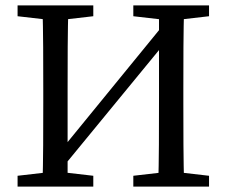

<svg xmlns="http://www.w3.org/2000/svg" viewBox="-20 -690 838 710"><path d="M45 0H325V-40L195 -55H175L45 -40V0ZM45 -630 175 -615H195L325 -630V-670H45V-630ZM137 0H230V-360C230 -465 230 -569 233 -670H137C140 -567 140 -463 140 -360V-310C140 -205 140 -101 137 0ZM174 -25 624 -573V-647L174 -96V-25ZM473 0H753V-40L623 -55H603L473 -40V0ZM473 -630 603 -615H623L753 -630V-670H473V-630ZM565 0H661C658 -103 658 -207 658 -310V-360C658 -465 658 -569 661 -670H568V-330C568 -205 568 -101 565 0Z"/></svg>

Font: Source Serif Variable
Style: Regular
Weight: 389
Designer: Frank Grießhammer
Foundry: Adobe Systems Incorporated
Version: Version 3.001;hotconv 1.0.111;makeotfexe 2.5.65597